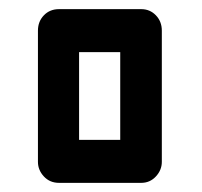

<svg xmlns="http://www.w3.org/2000/svg" viewBox="-20 -710 441 420"><path d="M109 -310Q89 -310 76 -324Q63 -338 63 -356V-643Q63 -663 76 -676.5Q89 -690 109 -690H289Q308 -690 321 -676.5Q334 -663 334 -643V-356Q334 -338 321 -324Q308 -310 289 -310ZM153 -404H243V-596H153Z"/></svg>

Font: Tschichold
Style: Bold
Weight: 700
Designer: Peter Wiegel
Foundry: Peter Wiegel
Version: Version 1.000; ttfautohint (v1.3)